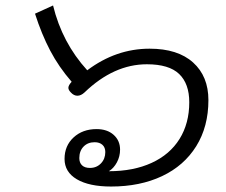

<svg xmlns="http://www.w3.org/2000/svg" viewBox="-20 -673 825 702"><path d="M216 -92Q216 -140 249 -170.5Q282 -201 333 -201Q372 -201 395.5 -180Q419 -159 419 -126Q419 -101 407.5 -79.5Q396 -58 378 -47Q468 -47 534.5 -77.5Q601 -108 636.5 -165Q672 -222 672 -299Q672 -367 635 -402.5Q598 -438 517 -438Q396 -438 289 -335Q276 -323 263 -323Q250 -323 239 -335Q230 -344 230 -352Q230 -361 242 -374Q195 -428 163.5 -488Q132 -548 108 -623L174 -653Q207 -517 299 -416Q404 -495 527 -495Q630 -495 686 -444.5Q742 -394 742 -307Q742 -210 697.5 -138.5Q653 -67 572.5 -29Q492 9 386 9Q306 9 261 -17.5Q216 -44 216 -92ZM365 -117Q365 -134 354.5 -143.5Q344 -153 326 -153Q301 -153 285.5 -137Q270 -121 270 -95Q270 -78 280 -68.5Q290 -59 309 -59Q333 -59 349 -75.5Q365 -92 365 -117Z"/></svg>

Font: Niramit Light
Style: Italic
Weight: 300
Italic angle: -10°
Designer: Katatrad Aksorn Co.,Ltd.
Foundry: Cadson Demak Co.,Ltd.
Version: Version 1.000; ttfautohint (v1.6)